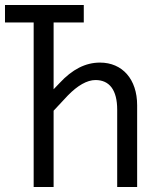

<svg xmlns="http://www.w3.org/2000/svg" viewBox="-20 -750 640 770"><path d="M115 0H195V-306L252 -367C291 -407 329 -429 363 -429C419 -429 450 -389 450 -310V0H530V-328C530 -432 471 -499 381 -499C323 -499 270 -472 219 -417L195 -392V-660H316V-730H0V-660H115Z"/></svg>

Font: JetBrains Mono Light
Style: Regular
Weight: 336
Monospace: yes
Designer: Philipp Nurullin, Konstantin Bulenkov
Foundry: JetBrains
Version: Version 2.305